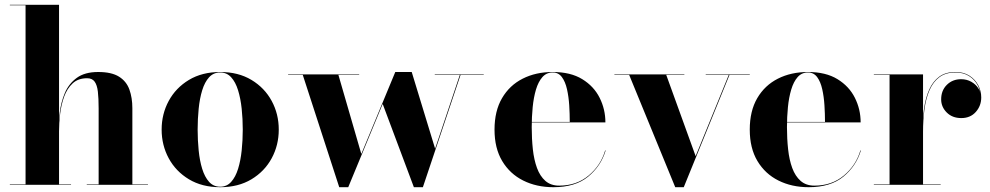

<svg xmlns="http://www.w3.org/2000/svg" viewBox="-20 -770 4126 800"><path d="M21 0V-2H86.5V-748H21V-750H226V-2H276V0ZM341.5 0V-2H391V-318Q391 -360.5 387.8 -388.2Q384.5 -416 374.2 -430Q364 -444 343 -444Q305.5 -444 282.5 -422.5Q259.5 -401 247.2 -367.2Q235 -333.5 230.5 -295.2Q226 -257 226 -223L224 -220.5Q224 -257.5 229 -300.8Q234 -344 250.2 -382.5Q266.5 -421 299.8 -445.5Q333 -470 389 -470Q445 -470 476 -450.5Q507 -431 519.2 -396.8Q531.5 -362.5 531.5 -319V-2H596.5V0Z M897.5 10Q822 10 767.2 -23Q712.5 -56 683 -110.5Q653.5 -165 653.5 -230Q653.5 -295 683 -349.5Q712.5 -404 767.2 -437Q822 -470 897.5 -470Q973 -470 1027.8 -437Q1082.5 -404 1112 -349.5Q1141.5 -295 1141.5 -230Q1141.5 -165 1112 -110.5Q1082.5 -56 1027.8 -23Q973 10 897.5 10ZM897.5 8Q925 8 943.2 -12.2Q961.5 -32.5 972 -66.5Q982.5 -100.5 987 -143Q991.5 -185.5 991.5 -230Q991.5 -275 987 -317.2Q982.5 -359.5 972 -393.8Q961.5 -428 943.2 -448Q925 -468 897.5 -468Q869.5 -468 851.2 -448Q833 -428 822.5 -393.8Q812 -359.5 807.8 -317Q803.5 -274.5 803.5 -230Q803.5 -185.5 807.8 -143Q812 -100.5 822.5 -66.5Q833 -32.5 851.2 -12.2Q869.5 8 897.5 8Z M1995.5 -460V-458H1899L1742 10H1704.5L1574.5 -337L1431 10H1393.5L1241.5 -458H1180.5V-460H1476.5V-458H1390L1485.5 -128.5L1627 -470H1695.5L1793 -150.5L1896 -458H1791.5V-460Z M2286 10Q2215.5 10 2160 -17.8Q2104.5 -45.5 2072.5 -99Q2040.5 -152.5 2040.5 -230Q2040.5 -307.5 2071.8 -361Q2103 -414.5 2157.8 -442.2Q2212.5 -470 2283 -470Q2357.5 -470 2406 -440.2Q2454.5 -410.5 2478.5 -362.5Q2502.5 -314.5 2502.5 -260H2107.5V-262H2354Q2354 -295.5 2351.8 -331.2Q2349.5 -367 2342.5 -398.2Q2335.5 -429.5 2321.2 -448.8Q2307 -468 2283 -468Q2257 -468 2240 -448.8Q2223 -429.5 2213.2 -396.8Q2203.5 -364 2199.5 -323.5Q2195.5 -283 2195.5 -240Q2195.5 -192 2200.2 -148Q2205 -104 2217.5 -70Q2230 -36 2252.5 -16.2Q2275 3.5 2310 3.5Q2382 3.5 2432.5 -38.5Q2483 -80.5 2501.5 -143H2503.5Q2484 -78 2430.5 -34Q2377 10 2286 10Z M3104 -460V-458H3019.5L2829 10H2793.5L2601.5 -458H2540V-460H2831.5V-458H2756L2878.5 -119.5L3016.5 -458H2920.5V-460Z M3349.5 10Q3279 10 3223.5 -17.8Q3168 -45.5 3136 -99Q3104 -152.5 3104 -230Q3104 -307.5 3135.2 -361Q3166.5 -414.5 3221.2 -442.2Q3276 -470 3346.5 -470Q3421 -470 3469.5 -440.2Q3518 -410.5 3542 -362.5Q3566 -314.5 3566 -260H3171V-262H3417.5Q3417.5 -295.5 3415.2 -331.2Q3413 -367 3406 -398.2Q3399 -429.5 3384.8 -448.8Q3370.5 -468 3346.5 -468Q3320.5 -468 3303.5 -448.8Q3286.5 -429.5 3276.8 -396.8Q3267 -364 3263 -323.5Q3259 -283 3259 -240Q3259 -192 3263.8 -148Q3268.5 -104 3281 -70Q3293.5 -36 3316 -16.2Q3338.5 3.5 3373.5 3.5Q3445.5 3.5 3496 -38.5Q3546.5 -80.5 3565 -143H3567Q3547.5 -78 3494 -34Q3440.5 10 3349.5 10Z M3824 -220.5Q3824 -272.5 3830.2 -317.5Q3836.5 -362.5 3851.8 -396.8Q3867 -431 3893.5 -450.5Q3920 -470 3961 -470Q3995 -470 4019 -454.8Q4043 -439.5 4055.8 -415.2Q4068.5 -391 4068.5 -364Q4068.5 -329 4045.8 -303.5Q4023 -278 3985.5 -278Q3948 -278 3924.8 -301.2Q3901.5 -324.5 3901.5 -356Q3901.5 -393 3925.2 -416.5Q3949 -440 3984.5 -440Q4008.5 -440 4027.5 -429Q4046.5 -418 4057.2 -400.8Q4068 -383.5 4068 -364H4066.5Q4066.5 -390 4054 -414Q4041.5 -438 4018 -453Q3994.5 -468 3961 -468Q3920.5 -468 3894.2 -448.5Q3868 -429 3853 -394.5Q3838 -360 3832 -315.2Q3826 -270.5 3826 -220.5ZM3826 -460V-2H3899.5V0H3621V-2H3686.5V-458H3621V-460Z"/></svg>

Font: Bodoni Moda 96pt
Style: Bold
Weight: 700
Version: Version 2.005